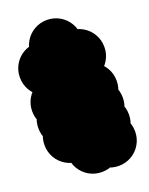

<svg xmlns="http://www.w3.org/2000/svg" viewBox="-214 -884 829 1068"><g transform="rotate(-20 200.0 -350.0)"><path d="M150 -50Q150 -91 170 -125.5Q190 -160 224.5 -180Q259 -200 300 -200Q341 -200 375.5 -180Q410 -160 430 -125.5Q450 -91 450 -50Q450 -9 430 25.5Q410 60 375.5 80Q341 100 300 100Q259 100 224.5 80Q190 60 170 25.5Q150 -9 150 -50ZM150 -150Q150 -191 170 -225.5Q190 -260 224.5 -280Q259 -300 300 -300Q341 -300 375.5 -280Q410 -260 430 -225.5Q450 -191 450 -150Q450 -109 430 -74.5Q410 -40 375.5 -20Q341 0 300 0Q259 0 224.5 -20Q190 -40 170 -74.5Q150 -109 150 -150ZM150 -250Q150 -291 170 -325.5Q190 -360 224.5 -380Q259 -400 300 -400Q341 -400 375.5 -380Q410 -360 430 -325.5Q450 -291 450 -250Q450 -209 430 -174.5Q410 -140 375.5 -120Q341 -100 300 -100Q259 -100 224.5 -120Q190 -140 170 -174.5Q150 -209 150 -250ZM150 -350Q150 -391 170 -425.5Q190 -460 224.5 -480Q259 -500 300 -500Q341 -500 375.5 -480Q410 -460 430 -425.5Q450 -391 450 -350Q450 -309 430 -274.5Q410 -240 375.5 -220Q341 -200 300 -200Q259 -200 224.5 -220Q190 -240 170 -274.5Q150 -309 150 -350ZM-50 -350Q-50 -391 -30 -425.5Q-10 -460 24.5 -480Q59 -500 100 -500Q141 -500 175.5 -480Q210 -460 230 -425.5Q250 -391 250 -350Q250 -309 230 -274.5Q210 -240 175.5 -220Q141 -200 100 -200Q59 -200 24.5 -220Q-10 -240 -30 -274.5Q-50 -309 -50 -350ZM-50 -250Q-50 -291 -30 -325.5Q-10 -360 24.5 -380Q59 -400 100 -400Q141 -400 175.5 -380Q210 -360 230 -325.5Q250 -291 250 -250Q250 -209 230 -174.5Q210 -140 175.5 -120Q141 -100 100 -100Q59 -100 24.5 -120Q-10 -140 -30 -174.5Q-50 -209 -50 -250ZM-50 -150Q-50 -191 -30 -225.5Q-10 -260 24.5 -280Q59 -300 100 -300Q141 -300 175.5 -280Q210 -260 230 -225.5Q250 -191 250 -150Q250 -109 230 -74.5Q210 -40 175.5 -20Q141 0 100 0Q59 0 24.5 -20Q-10 -40 -30 -74.5Q-50 -109 -50 -150ZM50 -50Q50 -91 70 -125.5Q90 -160 124.5 -180Q159 -200 200 -200Q241 -200 275.5 -180Q310 -160 330 -125.5Q350 -91 350 -50Q350 -9 330 25.5Q310 60 275.5 80Q241 100 200 100Q159 100 124.5 80Q90 60 70 25.5Q50 -9 50 -50ZM50 -650Q50 -691 70 -725.5Q90 -760 124.5 -780Q159 -800 200 -800Q241 -800 275.5 -780Q310 -760 330 -725.5Q350 -691 350 -650Q350 -609 330 -574.5Q310 -540 275.5 -520Q241 -500 200 -500Q159 -500 124.5 -520Q90 -540 70 -574.5Q50 -609 50 -650ZM-50 -550Q-50 -591 -30 -625.5Q-10 -660 24.5 -680Q59 -700 100 -700Q141 -700 175.5 -680Q210 -660 230 -625.5Q250 -591 250 -550Q250 -509 230 -474.5Q210 -440 175.5 -420Q141 -400 100 -400Q59 -400 24.5 -420Q-10 -440 -30 -474.5Q-50 -509 -50 -550ZM150 -550Q150 -591 170 -625.5Q190 -660 224.5 -680Q259 -700 300 -700Q341 -700 375.5 -680Q410 -660 430 -625.5Q450 -591 450 -550Q450 -509 430 -474.5Q410 -440 375.5 -420Q341 -400 300 -400Q259 -400 224.5 -420Q190 -440 170 -474.5Q150 -509 150 -550Z"/></g></svg>

Font: TINY 5x3
Style: Regular
Weight: 400
Designer: Jack Halten Fahnestock
Foundry: Velvetyne Type Foundry
Version: Version 1.002